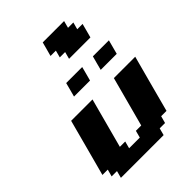

<svg xmlns="http://www.w3.org/2000/svg" viewBox="-336 -1419 1589 1589"><g transform="rotate(-45 458.5 -625.0)"><path d="M125 0H625L641.6 -62.5H704.1L721.2 -125H783.7Q805.7 -208.5 850.3 -375.2Q895 -542 917.5 -625H667.5L550.3 -187.5H487.8L471.2 -125H346.2L362.8 -187.5H300.3L417.5 -625H167.5Q145.5 -542 100.8 -375Q56.2 -208 33.7 -125H96.2L79.1 -62.5H141.6ZM638.7 -750H826.2Q831.5 -770.5 842.8 -812.5Q854 -854.5 859.4 -875H671.9Q666 -854 655 -812.5Q644 -771 638.7 -750ZM326.2 -750H513.7Q519.5 -771 530.5 -812.5Q541.5 -854 546.9 -875H359.4Q354 -854 343 -812.5Q332 -771 326.2 -750ZM518.1 -1000H768.1Q773.9 -1020.5 784.9 -1062.3Q795.9 -1104 801.3 -1125H738.8L755.9 -1187.5H693.4L710 -1250H460Q454.6 -1229 443.4 -1187.5Q432.1 -1146 426.3 -1125H488.8L472.2 -1062.5H534.7Z"/></g></svg>

Font: Faithful 32x
Style: BoldOblique
Weight: 400
Foundry: Faithful Resource Pack
Version: Version 1.0; January 27, 2023